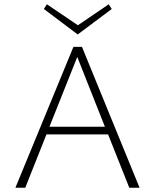

<svg xmlns="http://www.w3.org/2000/svg" viewBox="-20 -877 724 897"><path d="M343 -716 185 -835 199 -857 344 -759 488 -857 502 -835ZM485 -249H197L98 0H52L323 -658H363L632 0H584ZM470 -285 341 -611 211 -285Z"/></svg>

Font: Ysabeau SC Light
Style: Regular
Weight: 300
Designer: Christian Thalmann (Catharsis Fonts)
Version: Version 0.003